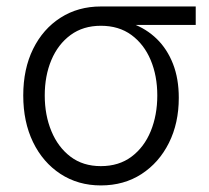

<svg xmlns="http://www.w3.org/2000/svg" viewBox="-20 -561 645 593"><path d="M291.5 11.7Q221.2 11.7 166.7 -23.9Q112.3 -59.6 82 -122.1Q51.8 -184.6 51.8 -266.1Q51.8 -348.1 82.3 -409.9Q112.8 -471.7 167 -506.3Q221.2 -541 291.5 -541H584.5V-483.9H357.9L291.5 -481.4Q236.8 -481.4 198 -452.9Q159.2 -424.3 138.7 -375.7Q118.2 -327.1 118.2 -266.1Q118.2 -205.6 138.7 -156Q159.2 -106.4 197.8 -77.1Q236.3 -47.9 291.5 -47.9Q347.2 -47.9 386.2 -77.1Q425.3 -106.4 445.6 -156Q465.8 -205.6 465.8 -266.1Q465.8 -327.1 445.3 -375.7Q424.8 -424.3 386 -452.9Q347.2 -481.4 291.5 -481.4V-504.4Q344.2 -504.4 388.2 -488.3Q432.1 -472.2 464.4 -440.7Q496.6 -409.2 514.4 -363.5Q532.2 -317.9 532.2 -258.8Q532.2 -180.7 501.7 -119.6Q471.2 -58.6 417 -23.4Q362.8 11.7 291.5 11.7Z"/></svg>

Font: Inter 17pt Light
Style: Regular
Weight: 300
Version: Version 4.001;git-66647c0bb